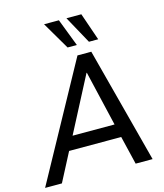

<svg xmlns="http://www.w3.org/2000/svg" viewBox="-164 -1053 986 1154"><g transform="rotate(-15 329.5 -476.0)"><path d="M76.2 0 168.5 -177.2H492.7L535.2 0H640.6L451.7 -718.8H365.7L-28.3 0ZM393.1 -603.5 473.6 -260.3H212.4L391.1 -603.5ZM511.2 -780.3 452.1 -951.7H359.4L453.6 -780.3ZM378.4 -780.3 312.5 -951.7H220.2L320.8 -780.3Z"/></g></svg>

Font: Winston
Style: Italic
Weight: 400
Italic angle: -8.13011°
Designer: Vernon Adams, Kim Jin-seong, David Berlow, Cristiano Sobral
Foundry: The Winston Project Authors
Version: Version 3.004